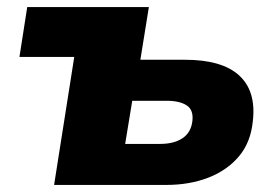

<svg xmlns="http://www.w3.org/2000/svg" viewBox="-20 -523 789 543"><path d="M133 0 190 -362H35L57 -503H401L377 -354H503Q608 -354 656.5 -309.5Q705 -265 695 -180Q689 -120 655.5 -80.5Q622 -41 569 -20.5Q516 0 450 0ZM334 -116H433Q472 -116 496 -132Q520 -148 524 -180Q528 -212 508 -225Q488 -238 451 -238H354Z"/></svg>

Font: Nunito Sans 8pt Black
Style: Italic
Weight: 900
Italic angle: -9°
Version: Version 3.101;gftools[0.9.27]